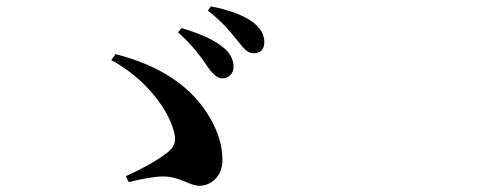

<svg xmlns="http://www.w3.org/2000/svg" viewBox="-20 -726 1540 604"><path d="M606.4 -141.6Q591.8 -141.6 565.4 -153.3Q526.4 -170.9 493.2 -170.9Q458 -170.9 384.8 -153.3L376 -171.9Q453.1 -206.1 502.9 -243.2Q521.5 -256.8 527.3 -271.5Q534.2 -287.1 527.3 -311.5Q512.7 -367.2 465.8 -424.8Q410.2 -493.2 330.1 -537.1L343.8 -555.7Q557.6 -501 641.6 -353.5Q679.7 -287.1 679.7 -223.6Q679.7 -183.6 655.3 -161.1Q634.8 -141.6 606.4 -141.6ZM676.8 -479.5Q657.2 -480.5 629.9 -520.5L628.9 -522.5Q585.9 -585 540 -624L550.8 -637.7Q644.5 -610.4 686.5 -573.2Q714.8 -547.9 714.8 -515.6Q714.8 -500 704.1 -489.3Q693.4 -478.5 676.8 -479.5ZM777.3 -558.6Q763.7 -558.6 752 -569.3Q744.1 -576.2 726.6 -598.6Q724.6 -600.6 720.7 -605.5Q682.6 -655.3 633.8 -692.4L643.6 -706.1Q734.4 -687.5 775.4 -656.2Q811.5 -628.9 811.5 -593.8Q811.5 -558.6 777.3 -558.6Z"/></svg>

Font: Bpmf GenYo Min B
Style: B
Weight: 700
Foundry: But Ko
Version: Version 1.320